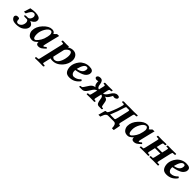

<svg xmlns="http://www.w3.org/2000/svg" viewBox="439 -2081 3941 3941"><g transform="rotate(45 2410.0 -110.0)"><path d="M64.9 -87.9Q74.7 -128.9 127.9 -128.9Q173.8 -128.9 173.8 -100.1Q173.8 -100.1 173.8 -97.2Q173.8 -97.2 173.8 -89.8Q173.8 -26.9 227.1 -26.9Q252.9 -26.9 283.9 -51Q314.9 -75.2 327.1 -126Q331.1 -146 331.1 -155.8Q331.1 -182.6 319.6 -202.4Q308.1 -222.2 289.1 -222.2H232.9Q199.7 -222.2 200.2 -236.8Q200.2 -238.8 201.2 -240.2Q204.1 -258.3 241.2 -257.8H272.9Q310.1 -257.8 330.1 -282Q350.1 -306.2 355 -333Q357.9 -342.8 357.9 -355Q357.9 -380.9 343 -397Q328.1 -413.1 309.1 -413.1Q288.1 -413.1 271 -404.1Q253.9 -395 238.5 -373.5Q223.1 -352.1 214.6 -336.4Q206.1 -320.8 189.9 -288.1H139.2L183.1 -430.2Q191.9 -430.2 231 -437.5Q270 -444.8 321.8 -444.8Q380.9 -444.8 423.3 -424.8Q465.8 -404.8 465.8 -357.9Q465.8 -347.2 462.9 -334Q458 -309.1 429 -283Q399.9 -256.8 363.8 -245.1Q396 -236.3 422.6 -212.6Q449.2 -189 449.2 -151.9Q449.2 -141.1 445.8 -127.9Q433.6 -76.2 373.3 -32Q313 12.2 205.1 12.2Q128.9 12.2 96.4 -18.3Q64 -48.8 64 -80.1Q64 -82 64.5 -84.5Q64.9 -86.9 64.9 -87.9Z M823.7 -194.8Q836.9 -231 845.7 -273.4Q854.5 -315.9 854.5 -331.1Q854.5 -360.8 841.6 -382.8Q828.6 -404.8 807.6 -404.8Q750.5 -404.8 700.7 -318.8Q650.9 -232.9 650.9 -150.9Q650.9 -40 700.7 -40Q722.7 -40 761.2 -87.4Q799.8 -134.8 823.7 -194.8ZM790.5 -39.1Q790.5 -52.2 791.5 -58.1L789.6 -59.1Q744.6 -16.1 720.7 -3.2Q696.8 9.8 666.5 9.8Q595.7 9.8 562.3 -35.2Q528.8 -80.1 528.8 -131.8Q528.8 -244.6 621.8 -344.2Q714.8 -443.8 804.7 -443.8Q871.6 -443.8 888.7 -392.1Q918.5 -413.1 945.8 -443.8L1000.5 -446.8Q1002.4 -446.8 1002.4 -443.8Q980 -359.9 971.2 -320.8L923.8 -125Q917 -96.2 916.5 -83Q916.5 -66.9 925.8 -66.9Q940.9 -66.9 982.9 -105L1007.8 -82Q952.6 -27.8 921.6 -9Q890.6 9.8 852.5 9.8Q818.4 9.8 804.4 -5.6Q790.5 -21 790.5 -39.1Z M1277.3 -314.9 1220.2 -67.9 1215.3 -69.8Q1241.2 -29.8 1273.4 -29.8Q1332.5 -29.8 1368.9 -81.8Q1405.3 -133.8 1422.4 -210Q1433.6 -263.2 1433.1 -296.9Q1433.1 -342.8 1418.2 -367.4Q1403.3 -392.1 1377.4 -392.1Q1357.4 -392.1 1327.9 -370.6Q1298.3 -349.1 1275.4 -313ZM1302.2 -423.8 1298.3 -408.2Q1353.5 -445.3 1415 -444.8Q1481 -444.8 1518.1 -400.9Q1555.2 -356.9 1555.2 -290Q1555.2 -264.2 1549.3 -236.8Q1523.4 -124 1429.2 -46.9Q1356 12.2 1269 12.2Q1227.1 12.2 1203.1 3.9L1170.4 150.9Q1166.5 168.9 1166 172.9Q1166 189.9 1181.2 189.9H1200.2Q1212.4 189.9 1220.2 193.4Q1228 196.8 1227.1 202.1L1224.1 216.8L1212.4 227.1Q1131.3 225.1 1093.3 225.1L975.1 227.1L968.3 216.8L971.2 202.1Q974.1 189.9 1004.4 189.9H1022.5Q1044.4 189.9 1052.2 150.9L1170.4 -357.9Q1173.3 -372.1 1173.3 -379.9Q1173.3 -397 1158.2 -397H1139.2Q1110.4 -397 1113.3 -410.2L1116.2 -423.8L1128.4 -434.1Q1208.5 -432.1 1244.1 -432.1L1294.4 -435.1Z M1889.6 -365.2Q1889.6 -400.4 1851.1 -399.9Q1780.3 -399.9 1735.8 -224.1Q1889.6 -249 1889.6 -365.2ZM2001 -369.1Q2001 -353 1998.5 -339.1Q1996.1 -325.2 1980.5 -300Q1964.8 -274.9 1938.5 -255.4Q1912.1 -235.8 1858.4 -216.3Q1804.7 -196.8 1731 -186Q1726.1 -124 1750 -95Q1773.9 -65.9 1802.7 -65.9Q1885.7 -65.9 1954.1 -139.2Q1965.3 -139.2 1973.1 -130.6Q1981 -122.1 1980 -109.9Q1893.1 10.3 1751 9.8Q1670.9 9.8 1637.9 -39.6Q1605 -88.9 1605 -165Q1605 -209 1623.5 -256.6Q1642.1 -304.2 1675.5 -346.7Q1709 -389.2 1763.9 -416.5Q1818.8 -443.8 1883.8 -443.8Q2001 -444.3 2001 -369.1Z M2464.4 -207 2434.6 -75.2Q2431.6 -61 2431.6 -53.2Q2431.6 -35.2 2445.3 -35.2H2454.6Q2467.8 -35.2 2474.6 -32Q2481.4 -28.8 2480.5 -22.9L2477.5 -7.8L2465.3 1Q2395.5 -1 2356.4 -1L2250.5 1L2243.7 -7.8L2247.6 -22.9Q2250.5 -35.2 2279.3 -35.2H2287.6Q2307.6 -35.2 2316.4 -75.2L2347.7 -207Q2315.4 -200.2 2293.5 -178Q2271.5 -155.8 2246.6 -113.8Q2233.4 -91.8 2223.9 -77.9Q2214.4 -64 2197 -43Q2179.7 -22 2158.7 -11Q2137.7 0 2114.7 0L2035.6 1L2028.3 -7.8L2031.7 -22.9Q2034.7 -35.2 2066.4 -35.2H2073.7Q2086.9 -35.2 2164.6 -160.2Q2204.6 -222.2 2276.4 -230Q2234.4 -249 2228.5 -317.9Q2226.6 -350.1 2226.6 -357.9V-361.8L2225.6 -360.8Q2212.4 -351.1 2181.6 -351.1Q2162.6 -351.1 2147.9 -362.1Q2133.3 -373 2133.3 -387.2Q2133.3 -388.2 2133.8 -390.1Q2134.3 -392.1 2134.3 -393.1Q2145.5 -439.9 2213.4 -439.9Q2253.4 -439.9 2273.4 -410.4Q2293.5 -380.9 2297.4 -338.9Q2307.1 -251 2356.4 -249L2382.3 -359.9Q2385.3 -373.5 2385.7 -380.9Q2385.7 -397 2370.6 -397H2362.3Q2333.5 -397 2336.4 -410.2L2339.4 -423.8L2351.6 -434.1Q2420.4 -432.1 2456.5 -432.1L2566.4 -434.1L2573.7 -423.8L2570.3 -410.2Q2567.4 -397 2537.6 -397H2529.3Q2508.3 -397 2499.5 -359.9L2474.6 -249Q2523.4 -251 2575.7 -338.9H2574.7Q2632.8 -439.9 2705.6 -439.9Q2764.6 -439.9 2764.6 -404.8Q2764.6 -397 2763.7 -393.1Q2759.8 -377 2739.3 -364Q2718.8 -351.1 2697.8 -351.1Q2665.5 -351.1 2658.7 -360.8L2656.7 -361.8Q2650.9 -345.7 2633.3 -317.9Q2599.1 -252 2546.4 -230Q2616.2 -222.2 2625.5 -160.2Q2642.6 -35.2 2659.7 -35.2H2666.5Q2672.4 -35.2 2677 -34.7Q2681.6 -34.2 2686.5 -33.2Q2691.4 -32.2 2693.8 -29.5Q2696.3 -26.9 2695.3 -22.9L2691.4 -7.8L2680.7 1L2601.6 0Q2579.6 0 2564 -11Q2548.3 -22 2540.5 -43Q2532.7 -64 2529.1 -77.4Q2525.4 -90.8 2522.5 -113.8Q2519.5 -137.7 2517.1 -149.4Q2514.6 -161.1 2508.5 -175.5Q2502.4 -189.9 2491.9 -197Q2481.4 -204.1 2464.4 -207Z M2886.2 -54.2Q2885.3 -46.4 2882.3 -45.9H3009.3Q3021.5 -45.9 3026.9 -55.9Q3032.2 -65.9 3038.1 -90.8L3096.2 -341.8Q3101.1 -363.8 3101.1 -373Q3101.1 -387.2 3088.4 -387.2H3008.3Q3005.4 -387.2 2996.1 -363.8Q2940.9 -179.7 2895.5 -77.1Q2886.2 -55.2 2886.2 -54.2ZM2869.1 0Q2847.2 0 2828.9 16.1Q2810.5 32.2 2802.5 48.1Q2794.4 64 2783.4 93Q2772.5 122.1 2770.5 127H2716.3L2754.4 -12.2Q2758.3 -27.3 2766.8 -31.2Q2775.4 -35.2 2795.4 -35.2Q2814.5 -35.2 2833.5 -74.2Q2908.7 -245.1 2936.5 -365.2Q2936.5 -367.2 2937 -371.6Q2937.5 -376 2937.5 -378.9Q2937.5 -397 2924.3 -397H2897.5Q2889.6 -397 2883.5 -397.9Q2877.4 -398.9 2874.3 -400.9Q2871.1 -402.8 2871.1 -405.8L2876.5 -424.8L2894.5 -434.1Q2952.6 -432.1 2968.3 -432.1H3000.5Q3017.6 -433.1 3061.5 -433.1Q3072.8 -433.1 3092.5 -432.6Q3112.3 -432.1 3120.1 -432.1Q3138.2 -431.2 3175.3 -431.2L3295.4 -434.1L3301.3 -423.8L3298.3 -409.2Q3294.4 -397 3266.1 -397H3249.5Q3235.4 -397 3228.3 -387.5Q3221.2 -377.9 3216.3 -355L3152.3 -79.1Q3149.4 -64 3149.4 -55.2Q3149.4 -35.2 3160.2 -35.2Q3188 -35.2 3188.5 -21Q3188.5 -20 3188 -16.6Q3187.5 -13.2 3187.5 -11.2Q3183.6 10.7 3174.6 57.9Q3165.5 105 3161.1 127H3108.4V117.2Q3108.4 98.1 3106 80.1Q3103.5 62 3096.4 42.5Q3089.4 22.9 3075 11.5Q3060.5 0 3039.6 0Z M3593.3 -194.8Q3606.4 -231 3615.2 -273.4Q3624 -315.9 3624 -331.1Q3624 -360.8 3611.1 -382.8Q3598.1 -404.8 3577.1 -404.8Q3520 -404.8 3470.2 -318.8Q3420.4 -232.9 3420.4 -150.9Q3420.4 -40 3470.2 -40Q3492.2 -40 3530.8 -87.4Q3569.3 -134.8 3593.3 -194.8ZM3560.1 -39.1Q3560.1 -52.2 3561 -58.1L3559.1 -59.1Q3514.2 -16.1 3490.2 -3.2Q3466.3 9.8 3436 9.8Q3365.2 9.8 3331.8 -35.2Q3298.3 -80.1 3298.3 -131.8Q3298.3 -244.6 3391.4 -344.2Q3484.4 -443.8 3574.2 -443.8Q3641.1 -443.8 3658.2 -392.1Q3688 -413.1 3715.3 -443.8L3770 -446.8Q3772 -446.8 3772 -443.8Q3749.5 -359.9 3740.7 -320.8L3693.4 -125Q3686.5 -96.2 3686 -83Q3686 -66.9 3695.3 -66.9Q3710.4 -66.9 3752.4 -105L3777.3 -82Q3722.2 -27.8 3691.2 -9Q3660.2 9.8 3622.1 9.8Q3587.9 9.8 3574 -5.6Q3560.1 -21 3560.1 -39.1Z M3938 -355Q3942.9 -377.9 3942.9 -384.8Q3942.9 -397 3928.7 -397H3903.8Q3876 -397 3878.9 -405.8L3883.8 -428.2L3885.7 -434.1L4009.8 -431.2Q4027.8 -432.1 4070.8 -433.1Q4113.8 -434.1 4130.9 -434.1L4136.7 -423.8L4133.8 -407.2Q4130.9 -397.5 4104 -397H4083Q4071.8 -397 4066.7 -389.4Q4061.5 -381.8 4054.7 -355L4030.8 -251H4189.9L4213.9 -354Q4218.8 -377 4218.8 -384.8Q4218.8 -397 4205.6 -397H4184.6Q4156.7 -397 4159.7 -405.8L4163.6 -423.8L4174.8 -434.1L4285.6 -432.1Q4337.4 -432.1 4411.6 -434.1L4418.9 -423.8L4413.6 -407.2Q4411.6 -397.5 4384.8 -397H4359.9Q4347.7 -397 4342.8 -389.4Q4337.9 -381.8 4330.6 -354L4266.6 -77.1Q4261.7 -52.2 4261.7 -46.9Q4261.7 -34.7 4275.9 -35.2H4301.8Q4328.6 -35.2 4325.7 -24.9L4321.8 -4.9L4318.8 1L4184.6 -1Q4168.5 0 4129.6 0.5Q4090.8 1 4074.7 1L4067.9 -7.8L4071.8 -25.9Q4073.7 -34.7 4100.6 -35.2H4121.6Q4133.8 -35.2 4138.7 -42.5Q4143.6 -49.8 4149.9 -77.1L4179.7 -209H4022L3990.7 -78.1Q3986.8 -59.1 3986.8 -47.9Q3986.8 -35.6 4000 -35.2H4019.5Q4047.4 -35.2 4044.9 -25.9L4039.6 -4.9L4037.6 1L3909.7 -1Q3892.6 -1 3847.2 0Q3801.8 1 3784.7 1L3785.6 -4.9L3790.5 -25.9Q3791.5 -34.7 3819.8 -35.2H3844.7Q3856.9 -36.1 3861.8 -43.5Q3866.7 -50.8 3873.5 -78.1Z M4708.5 -365.2Q4708.5 -400.4 4669.9 -399.9Q4599.1 -399.9 4554.7 -224.1Q4708.5 -249 4708.5 -365.2ZM4819.8 -369.1Q4819.8 -353 4817.4 -339.1Q4814.9 -325.2 4799.3 -300Q4783.7 -274.9 4757.3 -255.4Q4731 -235.8 4677.2 -216.3Q4623.5 -196.8 4549.8 -186Q4544.9 -124 4568.8 -95Q4592.8 -65.9 4621.6 -65.9Q4704.6 -65.9 4772.9 -139.2Q4784.2 -139.2 4792 -130.6Q4799.8 -122.1 4798.8 -109.9Q4711.9 10.3 4569.8 9.8Q4489.7 9.8 4456.8 -39.6Q4423.8 -88.9 4423.8 -165Q4423.8 -209 4442.4 -256.6Q4460.9 -304.2 4494.4 -346.7Q4527.8 -389.2 4582.8 -416.5Q4637.7 -443.8 4702.6 -443.8Q4819.8 -444.3 4819.8 -369.1Z"/></g></svg>

Font: Linux Libertine
Style: Semibold Italic
Weight: 600
Italic angle: -11.5°
Designer: Philipp H. Poll
Foundry: Philipp H. Poll
Version: Version 5.1.2 ; ttfautohint (v0.9)